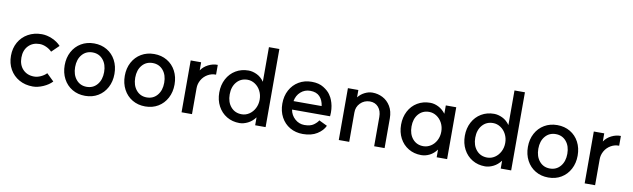

<svg xmlns="http://www.w3.org/2000/svg" viewBox="-43 -1208 5670 1721"><g transform="rotate(10 2792.0 -347.0)"><path d="M382 -130 448 -66Q417 -33 367.5 -11.5Q318 10 274 10Q204 10 149.5 -20.5Q95 -51 64.5 -105Q34 -159 34 -228Q34 -297 64.5 -351Q95 -405 149.5 -435.5Q204 -466 274 -466Q320 -466 368.5 -445Q417 -424 448 -390L382 -326Q361 -348 330 -362Q299 -376 270 -376Q207 -376 168 -335.5Q129 -295 129 -228Q129 -161 168 -120.5Q207 -80 270 -80Q299 -80 330 -94Q361 -108 382 -130Z M882 -228Q882 -298 845.5 -341Q809 -384 750 -384Q691 -384 654.5 -341Q618 -298 618 -228Q618 -158 654.5 -114.5Q691 -71 750 -71Q809 -71 845.5 -114.5Q882 -158 882 -228ZM976 -228Q976 -159 947 -104.5Q918 -50 867 -19.5Q816 11 750 11Q684 11 632.5 -19.5Q581 -50 552 -104.5Q523 -159 523 -228Q523 -297 552 -351Q581 -405 632.5 -435.5Q684 -466 750 -466Q816 -466 867.5 -435.5Q919 -405 947.5 -351Q976 -297 976 -228Z M1429 -228Q1429 -298 1392.5 -341Q1356 -384 1297 -384Q1238 -384 1201.5 -341Q1165 -298 1165 -228Q1165 -158 1201.5 -114.5Q1238 -71 1297 -71Q1356 -71 1392.5 -114.5Q1429 -158 1429 -228ZM1523 -228Q1523 -159 1494 -104.5Q1465 -50 1414 -19.5Q1363 11 1297 11Q1231 11 1179.5 -19.5Q1128 -50 1099 -104.5Q1070 -159 1070 -228Q1070 -297 1099 -351Q1128 -405 1179.5 -435.5Q1231 -466 1297 -466Q1363 -466 1414.5 -435.5Q1466 -405 1494.5 -351Q1523 -297 1523 -228Z M1628 -466H1723V-392Q1747 -428 1788.5 -449Q1830 -470 1874 -469V-380Q1833 -381 1798 -360.5Q1763 -340 1743 -305Q1723 -270 1723 -231V6H1628Z M1930 -228Q1930 -297 1959 -351.5Q1988 -406 2039 -436.5Q2090 -467 2155 -467Q2192 -467 2231 -448.5Q2270 -430 2298 -390V-705H2393V6H2298V-66Q2269 -27 2230 -8Q2191 11 2155 11Q2090 11 2039 -19.5Q1988 -50 1959 -104.5Q1930 -159 1930 -228ZM2298 -227Q2298 -270 2279.5 -306Q2261 -342 2229 -363Q2197 -384 2161 -384Q2100 -384 2062.5 -340.5Q2025 -297 2025 -227Q2025 -157 2062.5 -113.5Q2100 -70 2161 -70Q2198 -70 2229.5 -91Q2261 -112 2279.5 -148Q2298 -184 2298 -227Z M2504 -228Q2504 -297 2533 -351Q2562 -405 2613.5 -435.5Q2665 -466 2731 -466Q2796 -466 2839 -439Q2882 -412 2901.5 -383Q2921 -354 2926 -338Q2947 -287 2947 -225Q2947 -211 2946 -202.5Q2945 -194 2945 -190H2599Q2608 -139 2645.5 -106Q2683 -73 2731 -73Q2786 -73 2815.5 -94.5Q2845 -116 2857 -137L2932 -101Q2912 -56 2860.5 -23.5Q2809 9 2731 9Q2665 9 2613.5 -21Q2562 -51 2533 -105Q2504 -159 2504 -228ZM2731 -384Q2681 -384 2644.5 -351.5Q2608 -319 2599 -267H2855Q2848 -320 2818 -352Q2788 -384 2731 -384Z M3274 -383Q3222 -382 3187.5 -346.5Q3153 -311 3154 -260V6H3059V-466H3154V-399Q3177 -429 3212.5 -447Q3248 -465 3283 -465Q3333 -465 3377 -442.5Q3421 -420 3448.5 -374.5Q3476 -329 3476 -264V6H3381V-260Q3381 -316 3352 -349.5Q3323 -383 3274 -383Z M3585 -227Q3585 -295 3613.5 -349.5Q3642 -404 3693 -434.5Q3744 -465 3809 -465Q3847 -465 3884.5 -446Q3922 -427 3950 -390V-466H4045V6H3950V-64Q3922 -26 3885 -7.5Q3848 11 3809 11Q3744 11 3693 -19.5Q3642 -50 3613.5 -104Q3585 -158 3585 -227ZM3951 -227Q3951 -271 3932 -306.5Q3913 -342 3881.5 -362.5Q3850 -383 3814 -383Q3754 -383 3717 -340Q3680 -297 3680 -227Q3680 -157 3717 -114Q3754 -71 3814 -71Q3850 -71 3881.5 -91Q3913 -111 3932 -147Q3951 -183 3951 -227Z M4165 -228Q4165 -297 4194 -351.5Q4223 -406 4274 -436.5Q4325 -467 4390 -467Q4427 -467 4466 -448.5Q4505 -430 4533 -390V-705H4628V6H4533V-66Q4504 -27 4465 -8Q4426 11 4390 11Q4325 11 4274 -19.5Q4223 -50 4194 -104.5Q4165 -159 4165 -228ZM4533 -227Q4533 -270 4514.5 -306Q4496 -342 4464 -363Q4432 -384 4396 -384Q4335 -384 4297.5 -340.5Q4260 -297 4260 -227Q4260 -157 4297.5 -113.5Q4335 -70 4396 -70Q4433 -70 4464.5 -91Q4496 -112 4514.5 -148Q4533 -184 4533 -227Z M5098 -228Q5098 -298 5061.5 -341Q5025 -384 4966 -384Q4907 -384 4870.5 -341Q4834 -298 4834 -228Q4834 -158 4870.5 -114.5Q4907 -71 4966 -71Q5025 -71 5061.5 -114.5Q5098 -158 5098 -228ZM5192 -228Q5192 -159 5163 -104.5Q5134 -50 5083 -19.5Q5032 11 4966 11Q4900 11 4848.5 -19.5Q4797 -50 4768 -104.5Q4739 -159 4739 -228Q4739 -297 4768 -351Q4797 -405 4848.5 -435.5Q4900 -466 4966 -466Q5032 -466 5083.5 -435.5Q5135 -405 5163.5 -351Q5192 -297 5192 -228Z M5297 -466H5392V-392Q5416 -428 5457.5 -449Q5499 -470 5543 -469V-380Q5502 -381 5467 -360.5Q5432 -340 5412 -305Q5392 -270 5392 -231V6H5297Z"/></g></svg>

Font: SUITE SemiBold
Style: Regular
Weight: 600
Designer: Sun
Foundry: Sun
Version: Version 2.040